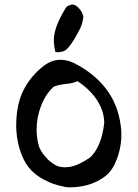

<svg xmlns="http://www.w3.org/2000/svg" viewBox="-20 -788 594 829"><path d="M219 -564Q213 -589 212.5 -614Q212 -639 223.5 -672.5Q235 -706 264 -754Q270 -763 282 -766Q297 -773 313 -760Q334 -742 340 -716Q338 -700 334.5 -687.5Q331 -675 326 -665Q316 -645 302 -621Q288 -597 273 -580.5Q258 -564 241 -564Q230 -561 219 -564ZM265 20Q260 19 235 13Q210 7 189 -3Q115 -35 84 -96.5Q53 -158 50 -238Q49 -326 76 -387Q103 -448 158 -495Q198 -530 241 -530Q269 -530 299 -516Q385 -473 437.5 -405Q490 -337 502 -241Q503 -235 503.5 -226.5Q504 -218 504 -207Q504 -141 476 -81Q457 -40 419.5 -16.5Q382 7 340 15Q298 23 265 20ZM369 -108Q418 -154 430 -256Q430 -307 400 -354Q370 -401 314 -438Q302 -429 260 -425Q244 -423 229.5 -419.5Q215 -416 210 -412Q176 -380 157 -330Q138 -280 138 -228Q138 -195 147 -160Q153 -137 178 -109Q194 -90 218 -76Q242 -62 279 -67Q316 -72 369 -108Z"/></svg>

Font: Mansalva
Style: Regular
Weight: 400
Designer: Carolina Short
Foundry: Carolina Short
Version: Version 2.112; ttfautohint (v1.8.4.7-5d5b)